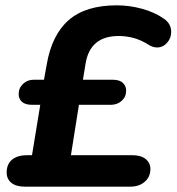

<svg xmlns="http://www.w3.org/2000/svg" viewBox="-20 -700 662 720"><path d="M5 -53Q5 -85 25.5 -101.5Q46 -118 81 -118H100L131 -307H100Q75 -307 62.5 -318Q50 -329 50 -347Q50 -370 66.5 -385.5Q83 -401 106 -401H145L155 -457Q174 -569 237.5 -624.5Q301 -680 418 -680Q466 -680 513 -667Q560 -654 593 -631Q622 -612 622 -580Q622 -557 606.5 -539.5Q591 -522 569 -522Q554 -522 539 -531Q509 -550 481.5 -557.5Q454 -565 425 -565Q318 -565 301 -462L291 -401H402Q428 -401 440.5 -389.5Q453 -378 453 -360Q453 -337 436.5 -322Q420 -307 396 -307H276L246 -118H476Q509 -118 526.5 -103.5Q544 -89 544 -66Q544 -37 523 -18.5Q502 0 468 0H74Q40 0 22.5 -14.5Q5 -29 5 -53Z"/></svg>

Font: SN Pro Bold
Style: Bold Italic
Weight: 700
Italic angle: -9°
Designer: Tobias Whetton
Foundry: Supernotes
Version: Version 1.003